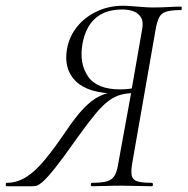

<svg xmlns="http://www.w3.org/2000/svg" viewBox="-66 -648 653 668"><path d="M462 -12Q466 -12 466 -6Q466 0 462 0Q440 0 413 -1Q386 -2 358 -2Q327 -2 300.5 -1Q274 0 254 0Q250 0 250 -6Q250 -12 254 -12Q289 -12 307 -17.5Q325 -23 333.5 -38.5Q342 -54 346 -82L391 -329L400 -324Q375 -324 354.5 -318.5Q334 -313 312.5 -297.5Q291 -282 265 -250.5Q239 -219 201 -166Q154 -99 126.5 -64.5Q99 -30 83.5 -16.5Q68 -3 60 -1.5Q52 0 44 0H-42Q-46 0 -46 -6Q-46 -12 -42 -12Q-7 -12 25 -32Q57 -52 90 -92Q123 -132 163 -191Q198 -243 225.5 -271.5Q253 -300 279.5 -313Q306 -326 337 -329L342 -322Q241 -323 198 -365Q155 -407 167 -477Q175 -522 203 -556Q231 -590 272.5 -609Q314 -628 361 -628Q375 -628 393.5 -626.5Q412 -625 431.5 -623.5Q451 -622 465 -622Q495 -622 519.5 -623.5Q544 -625 564 -625Q567 -625 566.5 -619Q566 -613 564 -613Q530 -613 512.5 -607.5Q495 -602 487.5 -587Q480 -572 475 -543L394 -80Q389 -51 392.5 -36.5Q396 -22 412 -17Q428 -12 462 -12ZM221 -496Q209 -428 240 -382.5Q271 -337 352 -337Q364 -337 380 -338.5Q396 -340 406 -343L392 -337L428 -543Q434 -572 424.5 -587.5Q415 -603 397.5 -609Q380 -615 360 -615Q301 -615 266.5 -585Q232 -555 221 -496Z"/></svg>

Font: Cormorant Light
Style: Italic
Weight: 300
Italic angle: -10°
Designer: Christian Thalmann (Catharsis Fonts)
Foundry: Catharsis Fonts
Version: Version 4.000